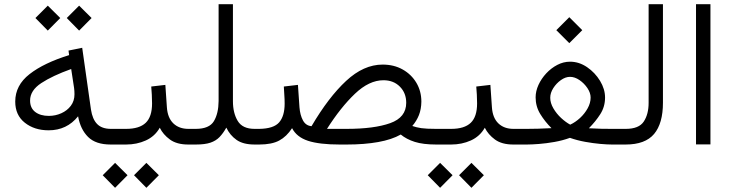

<svg xmlns="http://www.w3.org/2000/svg" viewBox="-20 -685 3465 910"><path d="M355 -658.2 414.1 -599.6 355 -540 296.4 -599.6ZM206.5 -658.2 265.6 -599.6 206.5 -540 147.9 -599.6ZM504.4 0Q433.6 0 397.5 -35.9Q361.3 -71.8 350.1 -133.8Q296.9 -67.4 210.4 -67.4Q143.1 -67.4 97.7 -103.3Q52.2 -139.2 52.2 -203.6Q52.2 -280.8 120.1 -333.7Q188 -386.7 307.6 -423.8L304.7 -445.3L369.6 -458.5L411.1 -166Q418 -120.1 440.4 -97.2Q462.9 -74.2 505.9 -74.2H524.9V0ZM333 -238.3Q333 -254.4 331.1 -268.1L317.4 -357.9Q229 -326.2 175.8 -291.3Q122.6 -256.3 122.6 -208.5Q122.6 -172.9 147 -154.3Q171.4 -135.7 211.4 -135.7Q242.7 -135.7 270.5 -148.2Q298.3 -160.6 315.7 -183.6Q333 -206.5 333 -238.3Z M504.4 -74.2H577.6Q640.6 -74.2 670.7 -103Q700.7 -131.8 700.7 -194.8Q700.7 -216.8 699.5 -236.6Q698.2 -256.3 696.8 -274.9L763.7 -282.7L771 -176.3Q774.4 -126.5 801.5 -100.3Q828.6 -74.2 873 -74.2H887.7V0H872.1Q817.9 0 785.4 -23.7Q752.9 -47.4 737.3 -79.6Q713.9 -38.6 671.1 -19.3Q628.4 0 577.6 0H504.4ZM673.8 86.9 732.9 145.5 673.8 205.1 615.2 145.5ZM525.4 86.9 584.5 145.5 525.4 205.1 466.8 145.5Z M1016.1 -206.1V-665H1084V-205.1Q1084 -149.4 1106.7 -111.8Q1129.4 -74.2 1186.5 -74.2H1205.6V0H1187Q1132.3 0 1101.1 -22Q1069.8 -43.9 1052.7 -80.1Q1037.6 -53.2 1020.5 -35.4Q1003.4 -17.6 977.3 -8.8Q951.2 0 908.2 0H868.2V-74.2H907.7Q971.7 -74.2 993.7 -110.6Q1015.6 -147 1016.1 -206.1Z M1624 0H1589.8Q1493.7 0 1439.9 -17.6Q1386.2 -35.2 1364.3 -77.6Q1338.4 -37.6 1303.2 -18.8Q1268.1 0 1208.5 0H1186L1186.5 -74.2H1209Q1277.3 -75.2 1303.2 -105.2Q1329.1 -135.3 1329.1 -193.8Q1329.1 -215.8 1327.6 -234.4Q1326.2 -252.9 1325.2 -274.9L1392.1 -282.7L1399.4 -176.3Q1402.3 -139.6 1415.8 -114.5Q1429.2 -89.4 1456.5 -86.9Q1537.1 -224.1 1620.4 -301.5Q1703.6 -378.9 1793.5 -378.9Q1847.2 -378.9 1888.4 -355.7Q1929.7 -332.5 1953.4 -292.7Q1977.1 -252.9 1977.1 -203.1Q1976.6 -167.5 1965.6 -139.6Q1954.6 -111.8 1934.1 -87.9Q1953.6 -81.1 1976.8 -77.6Q2000 -74.2 2046.9 -74.2H2065.4V0H2047.4Q1985.4 0 1946 -12.5Q1906.7 -24.9 1879.4 -47.4Q1837.4 -23.4 1772.2 -11.7Q1707 0 1624 0ZM1797.4 -304.7Q1729.5 -304.7 1662.1 -240.5Q1594.7 -176.3 1529.8 -74.2H1622.1Q1753.4 -74.2 1829.3 -101.3Q1905.3 -128.4 1905.3 -197.8Q1905.3 -244.1 1875.2 -274.4Q1845.2 -304.7 1797.4 -304.7Z M2044.9 -74.2H2118.2Q2181.2 -74.2 2211.2 -103Q2241.2 -131.8 2241.2 -194.8Q2241.2 -216.8 2240 -236.6Q2238.8 -256.3 2237.3 -274.9L2304.2 -282.7L2311.5 -176.3Q2314.9 -126.5 2342 -100.3Q2369.1 -74.2 2413.6 -74.2H2428.2V0H2412.6Q2358.4 0 2325.9 -23.7Q2293.5 -47.4 2277.8 -79.6Q2254.4 -38.6 2211.7 -19.3Q2168.9 0 2118.2 0H2044.9ZM2214.4 86.9 2273.4 145.5 2214.4 205.1 2155.8 145.5ZM2065.9 86.9 2125 145.5 2065.9 205.1 2007.3 145.5Z M2678.2 -603.5 2739.7 -542 2678.2 -480.5 2616.7 -542ZM2847.7 -222.7Q2847.7 -179.2 2825.2 -144Q2802.7 -108.9 2771 -77.1Q2799.8 -75.2 2829.3 -74.7Q2858.9 -74.2 2878.4 -74.2H2925.8V0H2879.9Q2858.9 0 2825.2 -2.9Q2791.5 -5.9 2753.7 -12.7Q2715.8 -19.5 2681.2 -31.7Q2646.5 -19 2607.9 -12.2Q2569.3 -5.4 2534.7 -2.7Q2500 0 2477.1 0H2408.7V-74.2H2477.1Q2500 -74.2 2530.5 -75Q2561 -75.7 2593.8 -77.6Q2562.5 -108.9 2540.5 -144.8Q2518.6 -180.7 2518.6 -223.6Q2518.6 -252.9 2532.2 -282.7Q2545.9 -312.5 2569.1 -337.4Q2592.3 -362.3 2621.3 -377.4Q2650.4 -392.6 2681.6 -392.6Q2724.6 -392.6 2762.5 -366.7Q2800.3 -340.8 2824 -301.8Q2847.7 -262.7 2847.7 -222.7ZM2681.6 -320.8Q2660.2 -320.8 2638.4 -305.4Q2616.7 -290 2602.3 -267.3Q2587.9 -244.6 2587.9 -221.7Q2587.9 -196.8 2602.8 -171.4Q2617.7 -146 2639.6 -125.7Q2661.6 -105.5 2682.6 -94.2Q2707 -105.5 2729 -125.7Q2751 -146 2765.1 -171.4Q2779.3 -196.8 2779.3 -222.7Q2779.3 -244.6 2764.2 -267.3Q2749 -290 2726.6 -305.4Q2704.1 -320.8 2681.6 -320.8Z M2906.2 -74.2H2945.8Q3008.3 -74.2 3031.2 -108.9Q3054.2 -143.6 3054.2 -197.8V-665H3122.1V-198.2Q3122.1 -100.1 3080.1 -50Q3038.1 0 2945.3 0H2906.2Z M3347.2 -665V-0.5H3278.8V-665Z"/></svg>

Font: Vazirmatn UI Light
Style: Regular
Weight: 300
Designer: Saber Rastikerdar
Foundry: Saber Rastikerdar
Version: Version 33.003